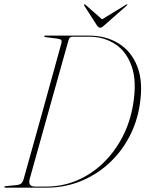

<svg xmlns="http://www.w3.org/2000/svg" viewBox="-20 -864 670 884"><path d="M0 -3.5Q0 -6.5 6.5 -7L53 -11.5Q70 -13 77.2 -19Q84.5 -25 89 -40Q132 -194 175.5 -349.5Q219 -505 262 -662.5Q265.5 -674.5 262.2 -679.2Q259 -684 245.5 -686L194 -692.5Q183.5 -693.5 183.5 -697Q183.5 -700 188 -700H390Q467 -700 525.8 -664.2Q584.5 -628.5 612.2 -558Q640 -487.5 623.5 -382Q611 -300.5 573.8 -231Q536.5 -161.5 479.2 -109.8Q422 -58 349.5 -29Q277 0 194 0H5.5Q0 0 0 -3.5ZM194 -5Q267.5 -5 333.8 -33Q400 -61 453.5 -112Q507 -163 543.2 -232.2Q579.5 -301.5 593 -384Q610.5 -490 586.2 -558.8Q562 -627.5 510 -661.2Q458 -695 390.5 -695H314Q307.5 -695 302.8 -691.5Q298 -688 295 -677.5Q249.5 -515.5 205 -356.2Q160.5 -197 117 -41Q107 -5 141.5 -5ZM462 -749Q455.5 -743 450.8 -739.8Q446 -736.5 440.5 -736.5Q433 -736.5 425 -749L368 -838Q366 -842 368 -844Q370 -845.5 373.5 -842L450 -775L559.5 -842Q565 -845.5 566 -844Q568 -842 563 -838Z"/></svg>

Font: Fraunces 144pt Thin
Style: Italic
Weight: 100
Italic angle: -16°
Version: Version 1.000;[b76b70a41]